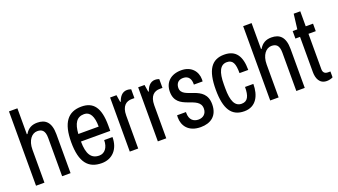

<svg xmlns="http://www.w3.org/2000/svg" viewBox="-62 -1233 3086 1755"><g transform="rotate(-20 1481.0 -355.5)"><path d="M142 -471V-723H60V0H142V-321C142 -412 188 -465 240 -465C284 -465 314 -446 314 -373V0H396V-379C396 -496 345 -538 266 -538C214 -538 175 -518 148 -471Z M696 -538C564 -538 498 -452 498 -263C498 -68 566 12 697 12C799 12 869 -61 869 -179H788C788 -106 751 -61 699 -61C621 -61 585 -116 584 -239H869V-291C869 -467 811 -538 696 -538ZM696 -465C753 -465 783 -412 783 -312H585C592 -413 623 -465 696 -465Z M1140 -538C1090 -538 1064 -497 1051 -457H1045L1034 -526H972V0H1054V-321C1054 -414 1100 -445 1152 -445H1179V-530C1179 -530 1162 -538 1140 -538Z M1413 -538C1363 -538 1337 -497 1324 -457H1318L1307 -526H1245V0H1327V-321C1327 -414 1373 -445 1425 -445H1452V-530C1452 -530 1435 -538 1413 -538Z M1667 -538C1567 -538 1503 -481 1503 -388C1503 -199 1743 -270 1743 -138C1743 -87 1707 -60 1664 -60C1616 -60 1578 -88 1578 -154V-164H1492C1492 -162 1491 -156 1491 -142C1491 -64 1539 12 1660 12C1757 12 1828 -37 1828 -150C1828 -346 1588 -279 1588 -394C1588 -423 1601 -466 1659 -466C1715 -466 1732 -425 1732 -384V-375H1817C1817 -377 1818 -387 1818 -394C1818 -472 1765 -538 1667 -538Z M2084 -538C1961 -538 1904 -452 1904 -263C1904 -74 1960 12 2084 12C2200 12 2245 -85 2245 -195H2164C2164 -108 2143 -61 2084 -61C2018 -61 1990 -123 1990 -244V-282C1990 -403 2019 -465 2084 -465C2143 -465 2160 -422 2160 -331H2245C2245 -465 2198 -538 2084 -538Z M2420 -471V-723H2338V0H2420V-321C2420 -412 2466 -465 2518 -465C2562 -465 2592 -446 2592 -373V0H2674V-379C2674 -496 2623 -538 2544 -538C2492 -538 2453 -518 2426 -471Z M2875 -526V-672H2811L2793 -526H2748V-453H2793V-111C2793 -51 2815 10 2887 10C2907 10 2932 4 2946 -4V-61H2922C2891 -61 2875 -78 2875 -109V-453H2946V-526Z"/></g></svg>

Font: Archivo Narrow
Style: Regular
Weight: 400
Designer: Hector Gatti
Foundry: Omnibus-Type
Version: Version 1.003;PS 001.003;hotconv 1.0.70;makeotf.lib2.5.58329